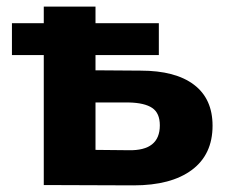

<svg xmlns="http://www.w3.org/2000/svg" viewBox="-20 -558 681 579"><path d="M621 -179Q621 -92 558.5 -45.5Q496 1 383 1L112 0V-392H16V-488H112V-538H268V-488H459V-392H268V-346L404 -345Q509 -345 565 -302.5Q621 -260 621 -179ZM462 -180Q462 -217 439 -232.5Q416 -248 368 -249H268V-106L368 -105Q462 -103 462 -180Z"/></svg>

Font: CMG Sans
Style: Bold
Weight: 700
Designer: Julieta Ulanovsky
Foundry: Julieta Ulanovsky
Version: Version 7.200